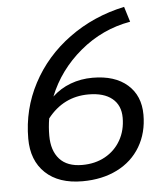

<svg xmlns="http://www.w3.org/2000/svg" viewBox="-52 -757 701 815"><g transform="rotate(-5 298.5 -350.0)"><path d="M549 -248Q549 -171 514 -112Q479 -53 415 -21Q351 11 267 11Q166 11 109.5 -42.5Q53 -96 53 -189Q53 -314 110.5 -423Q168 -532 271.5 -607.5Q375 -683 507 -711L527 -646Q407 -625 313 -546.5Q219 -468 175 -358Q209 -390 253 -406.5Q297 -423 347 -423Q442 -423 495.5 -376Q549 -329 549 -248ZM460 -243Q460 -296 424.5 -325Q389 -354 324 -354Q217 -354 149 -267Q143 -231 143 -194Q143 -130 175.5 -94Q208 -58 272 -58Q327 -58 369.5 -81.5Q412 -105 436 -147Q460 -189 460 -243Z"/></g></svg>

Font: KoHo Medium
Style: Italic
Weight: 500
Italic angle: -10°
Designer: Cadson Demak & Katatrad Team
Foundry: Cadson Demak Co.,Ltd.
Version: Version 1.000